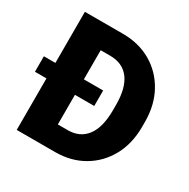

<svg xmlns="http://www.w3.org/2000/svg" viewBox="-161 -856 983 1001"><g transform="rotate(30 331.0 -355.5)"><path d="M299.8 0H68.8V-310.1H-0.5V-403.3H68.8V-710.9H297.4Q394 -710.9 468.3 -667.7Q542.5 -624.5 584.7 -547.6Q627 -470.7 627 -370.1V-340.3Q627 -239.7 585 -163.1Q543 -86.4 469 -43.2Q395 0 299.8 0ZM356.4 -403.3V-310.1H240.2V-131.8H299.8Q373 -131.8 412.6 -184.6Q452.1 -237.3 452.1 -340.3V-371.1Q452.1 -473.1 412.6 -525.9Q373 -578.6 297.4 -578.6H240.2V-403.3Z"/></g></svg>

Font: Vazirmatn RD Black
Style: Regular
Weight: 900
Designer: Saber Rastikerdar
Foundry: Saber Rastikerdar
Version: Version 32.102